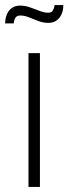

<svg xmlns="http://www.w3.org/2000/svg" viewBox="-50 -735 269 755"><path d="M62 0V-526H107V0ZM-30 -643Q-29 -665 -22 -680.5Q-15 -696 -2 -704.5Q11 -713 28 -713Q49 -713 68.5 -706Q88 -699 106 -692Q124 -685 139 -685Q153 -685 158 -694Q163 -703 165 -715H199Q199 -694 191.5 -678Q184 -662 171 -653.5Q158 -645 140 -645Q120 -645 100.5 -652.5Q81 -660 63.5 -667Q46 -674 30 -674Q16 -674 10.5 -665Q5 -656 4 -643Z"/></svg>

Font: Archivo Condensed Thin
Style: Regular
Weight: 250
Width: 3
Designer: Hector Gatti
Foundry: Omnibus-Type
Version: Version 2.001